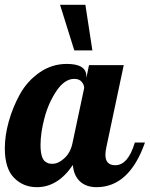

<svg xmlns="http://www.w3.org/2000/svg" viewBox="-33 -770 621 796"><path d="M336 -500H480L408 -160Q404 -143 404 -128Q404 -85 445 -85Q498 -85 526 -179H568Q503 6 367 6Q325 6 299 -17.5Q273 -41 269 -86Q207 6 120 6Q63 6 25 -33Q-13 -72 -13 -155Q-13 -208 3.5 -267Q20 -326 50 -380Q80 -434 131 -469.5Q182 -505 244 -505Q325 -505 325 -454V-447ZM275 -443Q235 -443 201.5 -393.5Q168 -344 151.5 -281.5Q135 -219 135 -169Q135 -142 140 -124.5Q145 -107 154 -100.5Q163 -94 169 -92.5Q175 -91 185 -91Q209 -91 234.5 -114.5Q260 -138 268 -179L316 -405Q316 -418 306 -430.5Q296 -443 275 -443ZM275 -561 216 -750H321L350 -561Z"/></svg>

Font: Lobster 1.4
Style: Regular
Weight: 400
Designer: Pablo Impallari
Foundry: Pablo Impallari. www.impallari.com
Version: Version 1.4